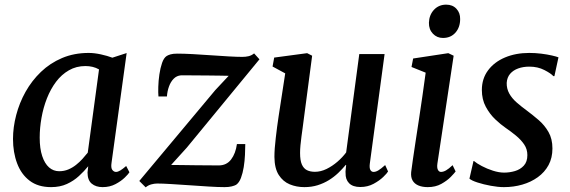

<svg xmlns="http://www.w3.org/2000/svg" viewBox="-20 -796 2456 827"><path d="M460.5 -95.5Q457 -73 463.8 -64.2Q470.5 -55.5 479.5 -55.5Q488 -55.5 498.2 -61.8Q508.5 -68 523.5 -81L537.5 -54Q533.5 -47 517.8 -31.5Q502 -16 477.5 -3Q453 10 422 10Q393 10 375 -5Q357 -20 357 -53L360 -80Q342.5 -58.5 320 -37.8Q297.5 -17 268 -3.5Q238.5 10 200 10Q144 10 107.8 -17.5Q71.5 -45 53.8 -92.2Q36 -139.5 36 -197.5Q36 -248 49.8 -300.5Q63.5 -353 90.2 -400.8Q117 -448.5 156.2 -486.2Q195.5 -524 247.2 -546Q299 -568 362 -568Q386 -568 414.5 -561.8Q443 -555.5 464 -547.5L525.5 -567.5ZM406.5 -497Q393.5 -504.5 378.8 -508Q364 -511.5 348 -511.5Q308.5 -511.5 276.8 -493.2Q245 -475 221.5 -443.8Q198 -412.5 182.2 -372.5Q166.5 -332.5 158.8 -288.8Q151 -245 151 -203Q151 -156 161.8 -123.8Q172.5 -91.5 191.2 -75Q210 -58.5 235 -58.5Q256 -58.5 274 -66Q292 -73.5 307.5 -85.8Q323 -98 335.5 -112Q348 -126 358 -138.5Z M965 -469.5Q952 -470 929.8 -470.2Q907.5 -470.5 881 -470.8Q854.5 -471 829.5 -471.2Q804.5 -471.5 785.5 -471.5Q766.5 -471.5 759.5 -471.5Q741 -470 728 -456.8Q715 -443.5 707.8 -423.2Q700.5 -403 699 -380.5H662.5Q661 -396.5 661.8 -422.2Q662.5 -448 666.5 -475.5Q670.5 -503 678 -524.8Q685.5 -546.5 697.5 -554.5Q703.5 -558.5 714.5 -561.8Q725.5 -565 743.5 -565Q770.5 -565 808.8 -563Q847 -561 888 -558Q929 -555 965.5 -553Q1002 -551 1024 -551Q1038.5 -551 1051 -554Q1063.5 -557 1074.5 -566L1097.5 -540.5L784.5 -160L717 -85.5Q737 -85.5 765.8 -85Q794.5 -84.5 824.5 -84.2Q854.5 -84 880.8 -83.8Q907 -83.5 922 -83.5Q956 -83.5 975.5 -109.2Q995 -135 1000.5 -175.5H1036.5Q1036.5 -156 1035.2 -129.2Q1034 -102.5 1029.8 -76.2Q1025.5 -50 1017.8 -29.5Q1010 -9 997 0Q991 3.5 978.2 6.8Q965.5 10 947.5 10Q919.5 10 879.5 7.5Q839.5 5 796.8 2Q754 -1 716.8 -3.2Q679.5 -5.5 657 -5.5Q645 -5.5 631.5 -1.8Q618 2 607.5 11L580 -16.5L907 -407.5Z M1291 10Q1257 10 1228 -2Q1199 -14 1180.8 -42.2Q1162.5 -70.5 1162 -120Q1162 -137.5 1163.5 -158.2Q1165 -179 1167.8 -202Q1170.5 -225 1173.5 -248.8Q1176.5 -272.5 1180 -294.5L1208.5 -480L1154 -509.5L1161 -548L1303 -567L1324.5 -556L1289.5 -290.5Q1287 -269 1284 -248.2Q1281 -227.5 1278.5 -208Q1276 -188.5 1274.2 -170.5Q1272.5 -152.5 1272.5 -137Q1272.5 -105 1280.2 -87.5Q1288 -70 1302.2 -63Q1316.5 -56 1336.5 -56Q1361.5 -56 1386.5 -68.2Q1411.5 -80.5 1433.5 -99.5Q1455.5 -118.5 1471 -139.5L1527.5 -563H1636.5L1573 -92Q1570.5 -73 1575.2 -64.2Q1580 -55.5 1589 -55.5Q1598.5 -55.5 1609.5 -62Q1620.5 -68.5 1639 -85L1651.5 -57.5Q1647.5 -50 1631 -34Q1614.5 -18 1589 -4.2Q1563.5 9.5 1532 9.5Q1499.5 9.5 1483.5 -7Q1467.5 -23.5 1468.5 -51Q1468 -53 1468.2 -56.8Q1468.5 -60.5 1469 -65.5Q1469.5 -70.5 1470 -75.5Q1470.5 -80.5 1471 -85L1469.5 -86Q1455 -68.5 1437 -51.2Q1419 -34 1396.8 -20.2Q1374.5 -6.5 1348.2 1.8Q1322 10 1291 10Z M1822.5 10Q1799 10 1782 2.8Q1765 -4.5 1757 -18.8Q1749 -33 1751 -54.5Q1753.5 -75 1758.5 -109.5Q1763.5 -144 1770.2 -187.8Q1777 -231.5 1784.5 -281.2Q1792 -331 1799.5 -382.5Q1807 -434 1813.5 -483L1752.5 -507.5L1759.5 -544L1911 -567L1934 -556L1864 -91.5Q1861.5 -73.5 1866.2 -64.5Q1871 -55.5 1879.5 -55.5Q1889.5 -55.5 1901 -62Q1912.5 -68.5 1929.5 -84.5L1942.5 -57.5Q1937.5 -50.5 1921.8 -34.2Q1906 -18 1881 -4Q1856 10 1822.5 10ZM1888 -632.5Q1862 -632.5 1844.5 -651Q1827 -669.5 1827.5 -698Q1828.5 -731.5 1849.2 -753.8Q1870 -776 1902 -776Q1929.5 -776 1946 -758.2Q1962.5 -740.5 1962 -714Q1962 -678.5 1941.8 -655.5Q1921.5 -632.5 1888 -632.5Z M2368 -468H2363.5Q2353.5 -479.5 2325 -494.2Q2296.5 -509 2260 -509Q2233.5 -509 2212 -501.2Q2190.5 -493.5 2177.2 -478Q2164 -462.5 2162.5 -439Q2162 -414 2173.5 -393.2Q2185 -372.5 2205.2 -354.8Q2225.5 -337 2249.5 -319.5Q2275 -300.5 2300.2 -278.8Q2325.5 -257 2342.5 -227.5Q2359.5 -198 2359.5 -156.5Q2359.5 -116 2342.8 -85Q2326 -54 2296.5 -32.8Q2267 -11.5 2229.5 -0.8Q2192 10 2150.5 10Q2125 10 2094 4.2Q2063 -1.5 2037.2 -9.8Q2011.5 -18 2002 -26.5L2019.5 -102.5H2021.5Q2033 -92.5 2055.2 -80.8Q2077.5 -69 2103.2 -60.8Q2129 -52.5 2151.5 -52.5Q2175 -52.5 2198 -59.2Q2221 -66 2236.2 -82.5Q2251.5 -99 2251.5 -128Q2251.5 -153.5 2237.8 -173.8Q2224 -194 2202.5 -211.8Q2181 -229.5 2157.5 -245.5Q2137 -259.5 2113.2 -282Q2089.5 -304.5 2072.5 -336Q2055.5 -367.5 2055.5 -408.5Q2055.5 -457 2082.2 -493Q2109 -529 2155.2 -548.5Q2201.5 -568 2259.5 -568Q2286 -568 2311.8 -564.8Q2337.5 -561.5 2357.2 -557Q2377 -552.5 2385.5 -549Z"/></svg>

Font: Merriweather Light 18pt Medium
Style: Italic
Weight: 500
Italic angle: -7.8°
Version: Version 2.101